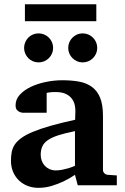

<svg xmlns="http://www.w3.org/2000/svg" viewBox="-20 -882 593 914"><path d="M350.1 0 336.9 -49.8Q311 -32.2 282.7 -18.6Q257.8 -6.8 227.1 2.7Q196.3 12.2 163.1 12.2Q135.7 12.2 112.1 3.2Q88.4 -5.9 70.6 -22.7Q52.7 -39.6 42.5 -63.5Q32.2 -87.4 32.2 -117.2Q32.2 -139.6 35.9 -158.7Q39.6 -177.7 50.5 -194.1Q61.5 -210.4 82 -225.3Q102.5 -240.2 136.5 -254.4Q170.4 -268.6 219.7 -282.7Q269 -296.9 337.9 -312V-324.2Q337.9 -331.5 338.4 -337.4Q338.4 -344.2 338.9 -351.1Q339.4 -365.2 335.9 -381.6Q332.5 -397.9 322.3 -411.9Q312 -425.8 293.5 -434.8Q274.9 -443.8 245.1 -443.8Q234.9 -443.8 226.8 -443.4Q218.8 -442.9 213.4 -441.9Q207 -440.9 202.1 -439.9V-345.2H99.1Q86.4 -344.2 76.7 -347.7Q68.4 -350.6 61.3 -357.9Q54.2 -365.2 54.2 -380.9Q54.2 -408.7 74 -430.7Q93.8 -452.6 125.7 -468Q157.7 -483.4 197.5 -491.7Q237.3 -500 276.9 -500Q319.8 -500 355.5 -493.7Q391.1 -487.3 416.7 -469Q442.4 -450.7 456.3 -417.5Q470.2 -384.3 470.2 -330.1V-73.2Q470.2 -64 476.6 -57.4Q482.9 -50.8 492.2 -49.8L536.1 -46.9V0ZM336.9 -257.8Q288.6 -248 257.1 -237.8Q225.6 -227.5 207 -214.4Q188.5 -201.2 181.2 -184.3Q173.8 -167.5 173.8 -145Q173.8 -129.4 179 -116Q184.1 -102.5 193.6 -92.5Q203.1 -82.5 216.3 -76.7Q229.5 -70.8 245.1 -70.8Q261.2 -70.8 277.6 -74.2Q293.9 -77.6 307.1 -81.5Q322.8 -86.4 336.9 -92.8ZM232.9 -653.8Q232.9 -639.6 227.5 -627.2Q222.2 -614.7 212.6 -605.2Q203.1 -595.7 190.4 -590.3Q177.7 -585 163.6 -585Q149.4 -585 136.7 -590.3Q124 -595.7 114.7 -605.2Q105.5 -614.7 100.1 -627.2Q94.7 -639.6 94.7 -653.8Q94.7 -668 100.1 -680.7Q105.5 -693.4 114.7 -702.9Q124 -712.4 136.7 -717.8Q149.4 -723.1 163.6 -723.1Q177.7 -723.1 190.4 -717.8Q203.1 -712.4 212.6 -702.9Q222.2 -693.4 227.5 -680.7Q232.9 -668 232.9 -653.8ZM442.9 -653.8Q442.9 -639.6 437.5 -627.2Q432.1 -614.7 422.6 -605.2Q413.1 -595.7 400.4 -590.3Q387.7 -585 373.5 -585Q359.4 -585 346.9 -590.3Q334.5 -595.7 325 -605.2Q315.4 -614.7 310.1 -627.2Q304.7 -639.6 304.7 -653.8Q304.7 -668 310.1 -680.7Q315.4 -693.4 325 -702.9Q334.5 -712.4 346.9 -717.8Q359.4 -723.1 373.5 -723.1Q387.7 -723.1 400.4 -717.8Q413.1 -712.4 422.6 -702.9Q432.1 -693.4 437.5 -680.7Q442.9 -668 442.9 -653.8ZM98.6 -781.2V-861.8H438.5V-781.2Z"/></svg>

Font: Charis SIL Viet
Style: Bold
Weight: 700
Foundry: SIL International
Version: Version 5.000